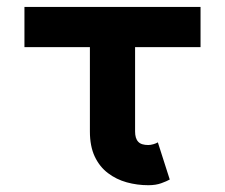

<svg xmlns="http://www.w3.org/2000/svg" viewBox="-20 -528 656 560"><path d="M440.4 -112.8Q435.8 -109.9 427.4 -107.4Q418.9 -105 412.6 -105Q402.6 -105 395.1 -107.3Q387.7 -109.6 383.1 -114.6Q378.4 -119.6 376.2 -127.1Q374 -134.5 374 -144.5V-227.8V-285.6V-469H242.2V-282.7V-228.5V-144.5Q242.2 -101.6 256.3 -71.5Q270.5 -41.5 294.9 -23.1Q319.3 -4.6 349.7 3.8Q380.1 12.2 412.6 12.2Q434.6 12.2 450.6 6.3Q466.6 0.5 475.1 -4.4ZM564.9 -390.6V-507.8H51.3V-390.6Z"/></svg>

Font: Giphurs
Style: Regular
Weight: 400
Version: Version 2.010